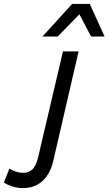

<svg xmlns="http://www.w3.org/2000/svg" viewBox="-195 -763 555 982"><path d="M-78 199Q-105 199 -130.5 191Q-156 183 -175 171L-147 99Q-133 108 -114.5 114.5Q-96 121 -77 121Q-49 121 -30 104Q-11 87 0 41L127 -500H207L77 62Q62 126 22.5 162.5Q-17 199 -78 199ZM22 -576 174 -743H264L340 -576H271L211 -690L100 -576Z"/></svg>

Font: Prodigy Sans
Style: Italic
Weight: 400
Italic angle: -13°
Designer: Wei Huang
Foundry: Wei Huang
Version: Version 1.003; ttfautohint (v1.8.3)